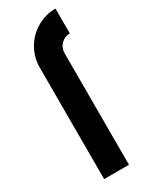

<svg xmlns="http://www.w3.org/2000/svg" viewBox="-210 -857 716 904"><g transform="rotate(-30 148.0 -405.0)"><path d="M202 0H67V-607Q67 -649 83 -686Q99 -723 126.5 -750.5Q154 -778 191 -794Q228 -810 270 -810V-675Q242 -675 222 -655Q202 -635 202 -607Z"/></g></svg>

Font: Transit CAT
Style: Regular
Weight: 400
Designer: Peter Wiegel
Foundry: Peter Wiegel
Version: 1.000